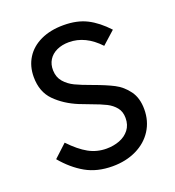

<svg xmlns="http://www.w3.org/2000/svg" viewBox="-135 -841 870 957"><g transform="rotate(-20 300.0 -362.5)"><path d="M301.5 -83Q339 -83 371 -95.2Q403 -107.5 422.5 -132.5Q442 -157.5 442 -194.5Q442 -228.5 424 -250.5Q406 -272.5 378.8 -286.2Q351.5 -300 302 -318Q267.5 -330.5 246 -339.5Q175.5 -368.5 128.5 -416Q81.5 -463.5 81.5 -542.5Q81.5 -599.5 108.8 -643Q136 -686.5 187.5 -710.8Q239 -735 308.5 -735Q380.5 -735 432.2 -708.8Q484 -682.5 533 -629.5L465 -568.5Q392.5 -646 305 -646Q268.5 -646 240.5 -633Q212.5 -620 197.5 -596Q182.5 -572 183.5 -540Q184.5 -503.5 205.8 -479Q227 -454.5 258.2 -439.5Q289.5 -424.5 342.5 -405.5Q408.5 -381.5 448.2 -361Q488 -340.5 516.2 -302Q544.5 -263.5 544.5 -203.5Q544.5 -141 513.5 -92.5Q482.5 -44 426.8 -17Q371 10 300 10Q218.5 10 158 -24.2Q97.5 -58.5 46.5 -119.5L114.5 -182.5Q163.5 -131 207 -107Q250.5 -83 301.5 -83Z"/></g></svg>

Font: JuliaMono Medium
Style: Regular
Weight: 500
Monospace: yes
Designer: cormullion
Foundry: corm
Version: Version 0.054; ttfautohint (v1.8.4)